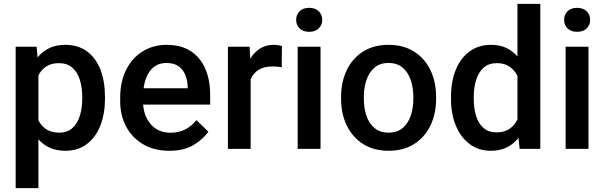

<svg xmlns="http://www.w3.org/2000/svg" viewBox="-20 -770 3132 993"><path d="M522.9 -269V-258.8Q522.9 -182.1 499.3 -121.3Q475.6 -60.5 429.7 -25.4Q383.8 9.8 317.9 9.8Q272.9 9.8 238.3 -5.6Q203.6 -21 178.7 -49.3V203.1H61V-528.3H169.4L174.3 -473.1Q199.7 -504.4 235.1 -521.2Q270.5 -538.1 316.9 -538.1Q383.8 -538.1 429.7 -504.4Q475.6 -470.7 499.3 -410.2Q522.9 -349.6 522.9 -269ZM405.3 -258.8V-269Q405.3 -317.4 393.1 -356.9Q380.9 -396.5 354.2 -419.9Q327.6 -443.4 285.2 -443.4Q245.1 -443.4 219.2 -426.3Q193.4 -409.2 178.7 -380.4V-147.5Q193.4 -119.1 219.2 -101.6Q245.1 -84 286.1 -84Q328.6 -84 354.7 -107.9Q380.9 -131.8 393.1 -171.6Q405.3 -211.4 405.3 -258.8Z M855.5 9.8Q777.3 9.8 720.2 -23.9Q663.1 -57.6 632.3 -115.5Q601.6 -173.3 601.6 -246.1V-265.6Q601.6 -348.6 632.8 -409.9Q664.1 -471.2 718.5 -504.6Q772.9 -538.1 841.3 -538.1Q917 -538.1 967 -505.1Q1017.1 -472.2 1042 -413.8Q1066.9 -355.5 1066.9 -279.3V-229H720.2Q725.1 -166 762.2 -124.8Q799.3 -83.5 862.3 -83.5Q904.8 -83.5 938 -100.6Q971.2 -117.7 995.6 -148.9L1057.6 -88.9Q1032.2 -51.3 982.4 -20.8Q932.6 9.8 855.5 9.8ZM840.8 -444.3Q791 -444.3 761 -409.4Q731 -374.5 722.7 -313.5H950.7V-322.8Q949.7 -354.5 938.5 -382.3Q927.2 -410.2 903.6 -427.2Q879.9 -444.3 840.8 -444.3Z M1438 -531.7 1437 -422.4Q1413.6 -426.3 1389.2 -426.3Q1345.2 -426.3 1317.4 -408.7Q1289.6 -391.1 1276.4 -360.4V0H1158.7V-528.3H1271L1274.4 -465.8Q1293.9 -499.5 1324.5 -518.8Q1355 -538.1 1396 -538.1Q1406.7 -538.1 1419.2 -536.1Q1431.6 -534.2 1438 -531.7Z M1511.7 -667Q1511.7 -693.8 1529.5 -711.7Q1547.4 -729.5 1579.1 -729.5Q1610.4 -729.5 1628.4 -711.7Q1646.5 -693.8 1646.5 -667Q1646.5 -640.6 1628.4 -623Q1610.4 -605.5 1579.1 -605.5Q1547.4 -605.5 1529.5 -623Q1511.7 -640.6 1511.7 -667ZM1637.7 -528.3V0H1519.5V-528.3Z M1744.1 -258.3V-269.5Q1744.1 -346.2 1773.2 -407Q1802.2 -467.8 1857.2 -502.9Q1912.1 -538.1 1989.3 -538.1Q2066.9 -538.1 2122.1 -502.9Q2177.2 -467.8 2206.3 -407Q2235.4 -346.2 2235.4 -269.5V-258.3Q2235.4 -181.6 2206.3 -121.1Q2177.2 -60.5 2122.3 -25.4Q2067.4 9.8 1990.2 9.8Q1912.6 9.8 1857.7 -25.4Q1802.7 -60.5 1773.4 -121.1Q1744.1 -181.6 1744.1 -258.3ZM1861.8 -269.5V-258.3Q1861.8 -210.4 1875.2 -170.9Q1888.7 -131.3 1917 -107.7Q1945.3 -84 1990.2 -84Q2034.2 -84 2062.3 -107.7Q2090.3 -131.3 2104 -170.9Q2117.7 -210.4 2117.7 -258.3V-269.5Q2117.7 -316.4 2104.2 -356.2Q2090.8 -396 2062.5 -420.2Q2034.2 -444.3 1989.3 -444.3Q1944.8 -444.3 1916.7 -420.2Q1888.7 -396 1875.2 -356.2Q1861.8 -316.4 1861.8 -269.5Z M2312.5 -258.3V-268.6Q2312.5 -349.1 2337.4 -409.7Q2362.3 -470.2 2408.9 -504.2Q2455.6 -538.1 2520 -538.1Q2564 -538.1 2597.7 -522.5Q2631.3 -506.8 2656.2 -478V-750H2774.4V0H2667.5L2661.6 -56.6Q2636.2 -24.9 2600.8 -7.6Q2565.4 9.8 2519 9.8Q2455.1 9.8 2408.7 -25.1Q2362.3 -60.1 2337.4 -120.6Q2312.5 -181.2 2312.5 -258.3ZM2430.2 -268.6V-258.3Q2430.2 -210.4 2442.1 -171.1Q2454.1 -131.8 2480.2 -108.6Q2506.3 -85.4 2548.8 -85.4Q2588.9 -85.4 2615.2 -103.8Q2641.6 -122.1 2656.2 -151.9V-377.4Q2641.6 -407.2 2615.5 -425.3Q2589.4 -443.4 2549.8 -443.4Q2507.3 -443.4 2481 -419.7Q2454.6 -396 2442.4 -356.4Q2430.2 -316.9 2430.2 -268.6Z M2897.5 -667Q2897.5 -693.8 2915.3 -711.7Q2933.1 -729.5 2964.8 -729.5Q2996.1 -729.5 3014.2 -711.7Q3032.2 -693.8 3032.2 -667Q3032.2 -640.6 3014.2 -623Q2996.1 -605.5 2964.8 -605.5Q2933.1 -605.5 2915.3 -623Q2897.5 -640.6 2897.5 -667ZM3023.4 -528.3V0H2905.3V-528.3Z"/></svg>

Font: Vazirmatn RD UI FD Medium
Style: Regular
Weight: 500
Designer: Saber Rastikerdar
Foundry: Saber Rastikerdar
Version: Version 33.003